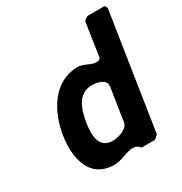

<svg xmlns="http://www.w3.org/2000/svg" viewBox="-173 -870 957 1007"><g transform="rotate(-30 305.5 -366.5)"><path d="M602 -740H502C495 -740 475 -727 474 -720L444 -520C442 -509 426 -506 418 -506C384 -506 357 -534 320 -534C170 -534 94 -390 74 -263C54 -134 82 7 232 7C279 7 315 -21 356 -21C376 -21 385 -17 400 0H480L503 -20L611 -720C612 -725 605 -737 602 -740ZM213 -256C224 -325 248 -414 336 -414C366 -414 423 -403 416 -360L385 -160C379 -123 317 -106 289 -106C203 -106 202 -188 213 -256Z"/></g></svg>

Font: Asimov Print
Style: CIt
Weight: 500
Designer: Google
Version: Version 2.000980: 2014